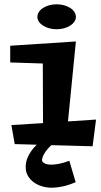

<svg xmlns="http://www.w3.org/2000/svg" viewBox="-20 -670 474 898"><path d="M334 182.1Q300.3 196.3 272.5 202.1Q244.6 208 222.2 208Q198.7 208 176.8 201.4Q154.8 194.8 137.7 182.4Q120.6 169.9 110.4 152.1Q100.1 134.3 100.1 111.8Q100.1 101.6 102.3 89.4Q104.5 77.1 110.4 64Q116.2 50.8 126.2 36.4Q136.2 22 151.9 6.8L48.8 3.9L33.2 -85L181.2 -94.2L180.2 -373L27.8 -377.9V-456.1L335 -476.1L297.9 -102.1L429.2 -110.8L413.1 14.2L220.2 8.8Q201.7 25.9 192.9 39.3Q184.1 52.7 180.2 62.5Q175.8 73.7 176.8 82Q178.7 87.4 184.1 91.3Q188.5 94.7 197.3 97.4Q206.1 100.1 220.2 100.1Q234.4 100.1 254.9 96.4Q275.4 92.8 304.2 82ZM335 -590.8Q335 -579.1 327.9 -568.6Q320.8 -558.1 308.6 -550.3Q296.4 -542.5 280 -537.8Q263.7 -533.2 245.1 -533.2Q226.1 -533.2 209.7 -537.8Q193.4 -542.5 181.2 -550.3Q168.9 -558.1 161.9 -568.6Q154.8 -579.1 154.8 -590.8Q154.8 -603 161.9 -614Q168.9 -625 181.2 -632.8Q193.4 -640.6 209.7 -645.3Q226.1 -649.9 245.1 -649.9Q263.7 -649.9 280 -645.3Q296.4 -640.6 308.6 -632.8Q320.8 -625 327.9 -614Q335 -603 335 -590.8Z"/></svg>

Font: Peralta
Style: Regular
Weight: 400
Designer: Astigmatic (AOETI)
Foundry: Astigmatic (AOETI)
Version: Version 1.000